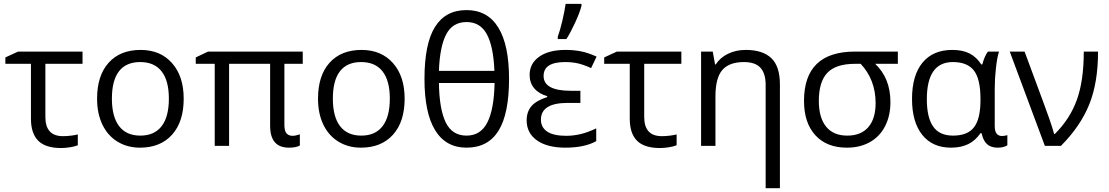

<svg xmlns="http://www.w3.org/2000/svg" viewBox="-20 -769 5846 1012"><path d="M415 -497.1V-432.6H219.2V-152.3Q219.2 -51.3 312 -51.3Q333.5 -51.3 355.7 -54.2Q377.9 -57.1 390.1 -60.5V-3.4Q374 3.4 348.9 7.3Q323.7 11.2 302.2 11.2Q219.7 11.2 181.4 -27.3Q143.1 -65.9 143.1 -143.1V-432.6H8.3V-466.3L75.2 -497.1Z M948.2 -249Q948.2 -127.4 887 -59.1Q825.7 9.3 717.8 9.3Q651.4 9.3 599.6 -22.2Q547.9 -53.7 519.8 -112.1Q491.7 -170.4 491.7 -249Q491.7 -370.6 552.5 -438.2Q613.3 -505.9 721.2 -505.9Q825.2 -505.9 886.7 -436.5Q948.2 -367.2 948.2 -249ZM569.8 -249Q569.8 -153.8 607.9 -104Q646 -54.2 719.7 -54.2Q793.5 -54.2 831.8 -103.8Q870.1 -153.3 870.1 -249Q870.1 -343.8 831.8 -392.8Q793.5 -441.9 718.8 -441.9Q645 -441.9 607.4 -393.6Q569.8 -345.2 569.8 -249Z M1521.5 -53.2Q1538.6 -53.2 1560.5 -61V-2Q1541 9.3 1502.9 9.3Q1403.8 9.3 1403.8 -105.5V-432.6H1187.5V0H1111.8V-432.6H1011.7V-466.3L1076.7 -497.1H1575.7V-432.6H1479V-111.3Q1479 -78.1 1490.5 -65.7Q1502 -53.2 1521.5 -53.2Z M2112.8 -249Q2112.8 -127.4 2051.5 -59.1Q1990.2 9.3 1882.3 9.3Q1815.9 9.3 1764.2 -22.2Q1712.4 -53.7 1684.3 -112.1Q1656.2 -170.4 1656.2 -249Q1656.2 -370.6 1717 -438.2Q1777.8 -505.9 1885.7 -505.9Q1989.7 -505.9 2051.3 -436.5Q2112.8 -367.2 2112.8 -249ZM1734.4 -249Q1734.4 -153.8 1772.5 -104Q1810.5 -54.2 1884.3 -54.2Q1958 -54.2 1996.3 -103.8Q2034.7 -153.3 2034.7 -249Q2034.7 -343.8 1996.3 -392.8Q1958 -441.9 1883.3 -441.9Q1809.6 -441.9 1772 -393.6Q1734.4 -345.2 1734.4 -249Z M2663.1 -353.5Q2663.1 -169.4 2607.7 -80.1Q2552.2 9.3 2439 9.3Q2330.1 9.3 2273.7 -82.3Q2217.3 -173.8 2217.3 -353.5Q2217.3 -538.1 2272.7 -627Q2328.1 -715.8 2439 -715.8Q2549.8 -715.8 2606.4 -624Q2663.1 -532.2 2663.1 -353.5ZM2439 -54.2Q2513.2 -54.2 2548.6 -123.3Q2584 -192.4 2586.9 -331.5H2293.5Q2295.4 -193.8 2329.3 -124Q2363.3 -54.2 2439 -54.2ZM2439 -652.8Q2365.7 -652.8 2331.8 -587.9Q2297.9 -522.9 2293.5 -395.5H2585.9Q2581.1 -522.9 2546.4 -587.9Q2511.7 -652.8 2439 -652.8Z M3039.1 -290.5V-226.6H2972.2Q2831.1 -226.6 2831.1 -138.2Q2831.1 -97.7 2864.3 -75.4Q2897.5 -53.2 2963.9 -53.2Q3002 -53.2 3039.6 -62Q3077.1 -70.8 3122.6 -92.3V-24.9Q3060.5 9.3 2960 9.3Q2864.7 9.3 2810.3 -29.1Q2755.9 -67.4 2755.9 -134.8Q2755.9 -179.2 2780.8 -209Q2805.7 -238.8 2864.3 -257.3V-262.2Q2819.8 -274.9 2795.7 -303.7Q2771.5 -332.5 2771.5 -374Q2771.5 -434.6 2822.3 -470.2Q2873 -505.9 2960 -505.9Q3004.4 -505.9 3041.7 -498.5Q3079.1 -491.2 3124.5 -470.7L3095.7 -410.2Q3053.2 -429.2 3023.7 -435.5Q2994.1 -441.9 2958.5 -441.9Q2845.2 -441.9 2845.2 -368.7Q2845.2 -290.5 2988.8 -290.5ZM2919.9 -575.7Q2932.1 -608.4 2944.1 -659.9Q2956.1 -711.4 2961.4 -748.5H3044.9V-738.3Q3036.6 -704.6 3012 -650.9Q2987.3 -597.2 2965.3 -563H2919.9Z M3571.3 -497.1V-432.6H3375.5V-152.3Q3375.5 -51.3 3468.3 -51.3Q3489.7 -51.3 3512 -54.2Q3534.2 -57.1 3546.4 -60.5V-3.4Q3530.3 3.4 3505.1 7.3Q3480 11.2 3458.5 11.2Q3376 11.2 3337.6 -27.3Q3299.3 -65.9 3299.3 -143.1V-432.6H3164.6V-466.3L3231.4 -497.1Z M4015.6 223.1V-321.3Q4015.6 -382.3 3988 -412.1Q3960.4 -441.9 3901.4 -441.9Q3823.2 -441.9 3787.1 -399.9Q3751 -357.9 3751 -260.7V0H3675.3V-497.1H3736.8L3749 -429.2H3752.4Q3775.9 -465.8 3817.6 -485.8Q3859.4 -505.9 3910.6 -505.9Q4000 -505.9 4045.4 -462.6Q4090.8 -419.4 4090.8 -324.2V223.1Z M4673.3 -230.5Q4673.3 -159.2 4645.5 -104.5Q4617.7 -49.8 4565.7 -20.3Q4513.7 9.3 4443.8 9.3Q4337.4 9.3 4277.6 -56.2Q4217.8 -121.6 4217.8 -236.8Q4217.8 -497.1 4486.3 -497.1H4712.4V-432.6H4592.8Q4673.3 -356.9 4673.3 -230.5ZM4295.9 -236.8Q4295.9 -148.9 4334.2 -101.6Q4372.6 -54.2 4445.8 -54.2Q4518.1 -54.2 4556.6 -98.6Q4595.2 -143.1 4595.2 -225.6Q4595.2 -348.1 4516.6 -432.6H4486.8Q4386.2 -432.6 4341.1 -385.5Q4295.9 -338.4 4295.9 -236.8Z M5003.4 -54.2Q5080.1 -54.2 5114 -98.4Q5147.9 -142.6 5147.9 -241.2V-248Q5147.9 -352.1 5113.5 -397Q5079.1 -441.9 5002.4 -441.9Q4865.2 -441.9 4865.2 -246.1Q4865.2 -149.9 4898.4 -102.1Q4931.6 -54.2 5003.4 -54.2ZM4992.2 9.3Q4895 9.3 4841.1 -58.1Q4787.1 -125.5 4787.1 -247.1Q4787.1 -371.6 4842.3 -438.7Q4897.5 -505.9 4999.5 -505.9Q5054.7 -505.9 5091.1 -486.8Q5127.4 -467.8 5151.9 -429.7H5157.7Q5168.5 -471.7 5187 -497.1H5245.6Q5235.8 -467.3 5229.5 -411.4Q5223.1 -355.5 5223.1 -302.7V-104Q5223.1 -52.2 5261.2 -52.2Q5274.4 -52.2 5289.6 -56.6V-2.9Q5268.6 9.3 5239.3 9.3Q5202.6 9.3 5182.4 -9.3Q5162.1 -27.8 5153.8 -66.9H5147.9Q5121.1 -27.8 5083.3 -9.3Q5045.4 9.3 4992.2 9.3Z M5302.2 -497.1H5380.4L5479.5 -229.5Q5491.2 -199.2 5510 -145.3Q5528.8 -91.3 5536.1 -63H5540Q5620.1 -142.6 5656.2 -243.4Q5692.4 -344.2 5692.4 -497.1H5767.6Q5767.6 -332.5 5720.7 -217.3Q5673.8 -102.1 5571.8 0H5487.3Z"/></svg>

Font: Bpm'online Open Sans
Style: Regular
Weight: 400
Foundry: Ascender Corporation
Version: Version 1.10